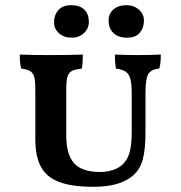

<svg xmlns="http://www.w3.org/2000/svg" viewBox="-20 -712 697 739"><path d="M116 -176V-366Q116 -400 111.5 -416Q107 -432 96 -438.5Q85 -445 62 -448Q56 -466 56 -502Q104 -500 166 -500Q245 -500 299 -502Q299 -471 295 -448Q268 -445 256 -438.5Q244 -432 239.5 -416Q235 -400 235 -366V-189Q235 -118 265 -84Q295 -50 366 -50Q390 -50 414 -57.5Q438 -65 454 -81Q471 -98 479 -126Q487 -154 487 -209V-350Q487 -388 482 -407.5Q477 -427 464 -436Q451 -445 426 -448Q422 -475 422 -502Q464 -500 511 -500Q553 -500 599 -502Q599 -467 593 -448Q561 -445 550.5 -426.5Q540 -408 540 -356V-204Q540 -136 529 -96.5Q518 -57 488 -33Q438 7 340 7Q255 7 206.5 -12Q158 -31 137 -71Q116 -111 116 -176ZM188 -626Q188 -654 204.5 -673Q221 -692 254 -692Q288 -692 305 -674.5Q322 -657 322 -628Q322 -602 303 -584.5Q284 -567 256 -567Q226 -567 207 -584Q188 -601 188 -626ZM398 -633Q398 -660 417 -676Q436 -692 466 -692Q495 -692 514.5 -675Q534 -658 534 -633Q534 -605 518 -586Q502 -567 469 -567Q435 -567 416.5 -585Q398 -603 398 -633Z"/></svg>

Font: Vollkorn SC SemiBold
Style: Regular
Weight: 600
Designer: Friedrich Althausen
Foundry: Friedrich Althausen
Version: Version 4.015